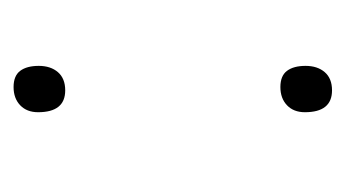

<svg xmlns="http://www.w3.org/2000/svg" viewBox="-136 -378 521 290"><g transform="rotate(90 125.0 -232.5)"><path d="M116 -70Q149 -70 149 -29Q149 -12 138.5 -2Q128 8 111 8Q94 8 86.5 -2Q79 -12 79 -30Q79 -48 88.5 -59Q98 -70 116 -70ZM116 -473Q149 -473 149 -432Q149 -415 138.5 -405Q128 -395 111 -395Q94 -395 86.5 -405Q79 -415 79 -433Q79 -451 88.5 -462Q98 -473 116 -473Z"/></g></svg>

Font: Antic
Style: Regular
Weight: 400
Version: Version 1.0002